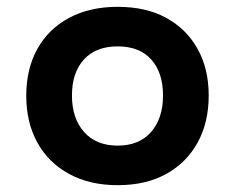

<svg xmlns="http://www.w3.org/2000/svg" viewBox="-20 -533 689 563"><path d="M325 10Q243 10 182.5 -23Q122 -56 89.5 -115Q57 -174 57 -252Q57 -331 89.5 -389.5Q122 -448 182.5 -480.5Q243 -513 325 -513Q408 -513 467.5 -480.5Q527 -448 559.5 -389.5Q592 -331 592 -253Q592 -174 559.5 -115Q527 -56 467.5 -23Q408 10 325 10ZM325 -106Q388 -106 423 -146Q458 -186 458 -253Q458 -320 423.5 -358.5Q389 -397 325 -397Q261 -397 226 -358.5Q191 -320 191 -253Q191 -186 226.5 -146Q262 -106 325 -106Z"/></svg>

Font: Nunito Sans 6pt
Style: Bold
Weight: 700
Version: Version 3.101;gftools[0.9.27]